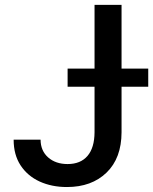

<svg xmlns="http://www.w3.org/2000/svg" viewBox="-20 -747 620 777"><path d="M250.7 9.9Q189.3 9.9 140.4 -12.4Q91.6 -34.8 63.4 -77.6Q35.2 -120.4 35.2 -181.8H144.2Q144.5 -136.7 174.9 -109.9Q205.3 -83.1 253.6 -83.1Q305.8 -83.1 334 -115.9Q362.2 -148.8 362.6 -211.6V-727.3H471.9V-211.6Q471.6 -106.9 411.2 -48.5Q350.9 9.9 250.7 9.9ZM579.9 -396H253.6V-469.5H579.9Z"/></svg>

Font: Linik Sans Medium
Style: Regular
Weight: 500
Designer: Rasmus Andersson (font), Cristiano Sobral (main changes)
Foundry: rsms
Version: Version 3.018;June 1, 2022;FontCreator 14.0.0.2814 64-bit; t